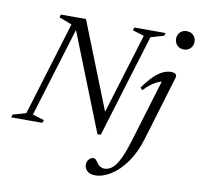

<svg xmlns="http://www.w3.org/2000/svg" viewBox="-116 -814 1229 1180"><g transform="rotate(10 499.0 -224.0)"><path d="M553.5 -115.5 536.5 -102 699.5 -635 627.5 -657 633 -675H828.5L822.5 -657L741 -633.5L544.5 10H524L271.5 -626L289 -618L112.5 -40L184.5 -18L178.5 0H-16.5L-11 -18L71 -41.5L249.5 -626.5L169.5 -657L175 -675H331.5ZM898 -652.5Q898 -668.5 905.2 -681.2Q912.5 -694 925.2 -701.5Q938 -709 955.5 -709Q981.5 -709 997.2 -692.8Q1013 -676.5 1013 -652.5Q1013 -636 1005.8 -623.2Q998.5 -610.5 985.5 -602.8Q972.5 -595 955.5 -595Q929.5 -595 913.8 -611.5Q898 -628 898 -652.5ZM815 -11.5Q788.5 76.5 744.8 137.5Q701 198.5 650.5 230Q600 261.5 553 261.5Q520.5 261.5 503.2 245.2Q486 229 486 206Q486 186 498.2 172.5Q510.5 159 527 159Q533.5 159 539.8 164.5Q546 170 555.5 184Q565 198 576.8 204.5Q588.5 211 601.5 211Q618.5 211 635.2 202.8Q652 194.5 668.5 174Q685 153.5 701.5 117Q718 80.5 735.5 24L861 -390L874.5 -379Q859 -379.5 838.2 -371.2Q817.5 -363 794.5 -346.2Q771.5 -329.5 748.5 -304.5L734.5 -317.5Q767 -363.5 795.5 -391.5Q824 -419.5 850.8 -432.5Q877.5 -445.5 903.5 -445.5Q917 -445.5 925.2 -442Q933.5 -438.5 936.5 -431.8Q939.5 -425 936.5 -415Z"/></g></svg>

Font: Newsreader 24pt
Style: Italic
Weight: 400
Italic angle: -17°
Designer: Hugues Gentile
Foundry: Production Type
Version: Version 1.003